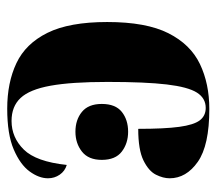

<svg xmlns="http://www.w3.org/2000/svg" viewBox="-54 -536 600 532"><g transform="rotate(90 246.0 -270.0)"><path d="M281 10Q209 10 155 -15.5Q101 -41 71 -101.5Q41 -162 41 -267Q41 -375 72 -436.5Q103 -498 157.5 -524Q212 -550 282 -550Q383 -550 428.5 -518Q474 -486 474 -440Q474 -422 464 -402Q454 -382 424.5 -367.5Q395 -353 337 -353Q337 -426 331.5 -466.5Q326 -507 313.5 -523.5Q301 -540 279 -540Q252 -540 236.5 -515.5Q221 -491 214 -432Q207 -373 207 -268Q207 -168 217.5 -110Q228 -52 251.5 -27Q275 -2 315 -2Q361 -2 394.5 -36Q428 -70 437 -155Q454 -150 464 -135.5Q474 -121 474 -103Q474 -78 455 -52Q436 -26 394 -8Q352 10 281 10ZM345 -179Q312 -179 290 -197Q268 -215 268 -252Q268 -290 290 -307.5Q312 -325 345 -325Q377 -325 400 -307.5Q423 -290 423 -252Q423 -215 400 -197Q377 -179 345 -179Z"/></g></svg>

Font: Noto Serif Display SemiCondensed ExtraBold
Style: Regular
Weight: 800
Width: 4
Designer: Monotype Design Team
Foundry: Monotype Imaging Inc.
Version: Version 2.009